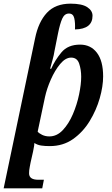

<svg xmlns="http://www.w3.org/2000/svg" viewBox="-40 -790 610 1050"><path d="M200 193H169Q119 193 119 158Q119 141 122.5 124Q126 107 127 100L141 38Q149 -1 148 -8Q165 3 185.5 6Q206 9 232 9Q305 9 359.5 -29.5Q414 -68 450.5 -128Q487 -188 505.5 -253Q524 -318 524 -372Q524 -457 490 -501.5Q456 -546 398 -546Q331 -546 295.5 -503Q260 -460 240 -414H234Q240 -436 247.5 -463Q255 -490 258 -511L277 -606Q288 -661 300.5 -688.5Q313 -716 337 -716Q360 -716 366 -691Q372 -666 370 -629Q466 -631 466 -704Q466 -732 437 -751Q408 -770 346 -770Q263 -770 216.5 -720Q170 -670 152 -581L-20 240H191ZM230 -44Q208 -44 190.5 -52.5Q173 -61 166 -70L206 -259Q216 -305 238 -355Q260 -405 289 -440Q318 -475 349 -475Q382 -475 393 -442Q404 -409 404 -370Q404 -329 392.5 -273.5Q381 -218 358.5 -165.5Q336 -113 303.5 -78.5Q271 -44 230 -44Z"/></svg>

Font: Noto Serif SemiCondensed Semi
Style: Italic
Weight: 600
Width: 4
Italic angle: -12°
Designer: Monotype Design Team
Foundry: Monotype Imaging Inc.
Version: Version 1.901